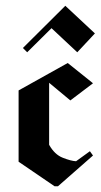

<svg xmlns="http://www.w3.org/2000/svg" viewBox="-20 -651 352 671"><path d="M75 -468.3 60 -483.3 208.3 -630.8 311.7 -534.2 250 -468.3 160 -552.5ZM170.8 0 45 -85.8V-335L216.7 -430.8L305 -360L225.8 -300L151.7 -361.7V-145Q170.8 -110.8 199.6 -99.6Q228.3 -88.3 245.8 -87.5L294.2 -122.5L305 -107.5L182.5 0Z"/></svg>

Font: Manufacturing Consent
Style: Regular
Weight: 400
Version: Version 3.000; ttfautohint (v1.8.4.7-5d5b)